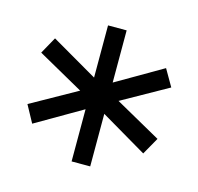

<svg xmlns="http://www.w3.org/2000/svg" viewBox="-70 -899 570 553"><g transform="rotate(15 215.5 -623.0)"><path d="M410 -546.7 381.1 -495.6 243.3 -576.7V-420H187.8V-575.6L50 -495.6L22.2 -546.7L158.9 -623.3L22.2 -700L50 -750L187.8 -670V-825.6H243.3V-670L381.1 -750L410 -700L273.3 -623.3Z"/></g></svg>

Font: Paperlogy 4 Regular
Style: Regular
Weight: 400
Designer: redesigned by Lee Juim, glyphs from Gmarket Sans & Montserrat
Foundry: PT&
Version: Version 1.001